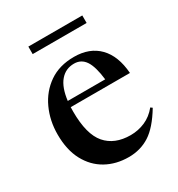

<svg xmlns="http://www.w3.org/2000/svg" viewBox="-164 -778 831 897"><g transform="rotate(-30 251.5 -330.0)"><path d="M281.5 -523Q365.5 -523 414.8 -472.5Q464 -422 471 -327H151.5Q151 -315.5 151 -303Q151 -180.5 197.2 -127Q243.5 -73.5 329.5 -73.5Q370.5 -73.5 407.5 -89.5Q444.5 -105.5 472.5 -140L482 -133Q433.5 -52.5 383.8 -20.8Q334 11 271 11Q202.5 11 149.2 -18.8Q96 -48.5 65.2 -106Q34.5 -163.5 34.5 -246.5Q34.5 -321 63.5 -384Q92.5 -447 147.5 -485Q202.5 -523 281.5 -523ZM266 -495.5Q220.5 -495.5 191.5 -461.5Q162.5 -427.5 154 -359H356Q347.5 -431.5 326 -463.5Q304.5 -495.5 266 -495.5ZM121.5 -630.5V-671H412.5V-630.5Z"/></g></svg>

Font: Newsreader 72pt Medium
Style: Regular
Weight: 500
Designer: Hugues Gentile
Foundry: Production Type
Version: Version 1.003; ttfautohint (v1.8.3)